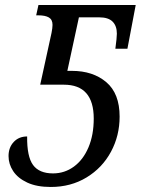

<svg xmlns="http://www.w3.org/2000/svg" viewBox="-20 -734 560 764"><path d="M14 -113Q14 -147 34.5 -169Q55 -191 88 -191Q87 -111 111.5 -77.5Q136 -44 191 -44Q237 -44 274 -71Q311 -98 332 -147.5Q353 -197 353 -262Q353 -397 234 -397H140L185 -603Q189 -623 189 -635Q189 -656 174.5 -664.5Q160 -673 132 -673H124L133 -714H520L487 -540H439Q445 -584 445 -600Q445 -631 428 -648Q411 -665 375 -665H294L248 -452H266Q350 -452 403 -407Q456 -362 456 -270Q456 -194 421.5 -130Q387 -66 324.5 -28Q262 10 182 10Q126 10 88.5 -7.5Q51 -25 32.5 -53Q14 -81 14 -113Z"/></svg>

Font: Noto Serif Narrow
Style: Italic
Weight: 400
Width: 4
Italic angle: -12°
Designer: Monotype Design Team
Foundry: Monotype Imaging Inc.
Version: Version 1.001